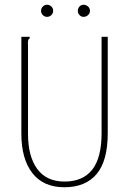

<svg xmlns="http://www.w3.org/2000/svg" viewBox="-20 -778 540 809"><path d="M251 11Q163 11 116.5 -48.5Q70 -108 70 -215V-623H105V-616Q100 -614 98.5 -607.5Q97 -601 98 -584V-214Q98 -119 137 -66Q176 -13 252 -13Q329 -13 368.5 -63Q408 -113 408 -217V-623H434V-218Q434 -100 387 -44.5Q340 11 251 11ZM178 -707Q168 -707 160.5 -714.5Q153 -722 153 -732Q153 -743 160.5 -750.5Q168 -758 178 -758Q188 -758 196 -751Q204 -744 204 -732Q204 -722 196.5 -714.5Q189 -707 178 -707ZM332 -707Q322 -707 315 -714.5Q308 -722 308 -732Q308 -743 315 -750.5Q322 -758 332 -758Q342 -758 350.5 -751Q359 -744 359 -732Q359 -722 351 -714.5Q343 -707 332 -707Z"/></svg>

Font: Inconsolata ExtraLight
Style: Regular
Weight: 200
Monospace: yes
Designer: Raph Levien, Cyreal, Brenton Simpson
Foundry: Raph Levien, Cyreal, Google
Version: Version 3.001; ttfautohint (v1.8.2.53-6de2)